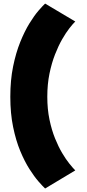

<svg xmlns="http://www.w3.org/2000/svg" viewBox="-20 -806 496 1098"><path d="M238 272 410.5 168.5Q397 155 377 130.2Q357 105.5 335.5 69.2Q314 33 294.8 -14.5Q275.5 -62 263 -121.8Q250.5 -181.5 250.5 -252.5Q250.5 -324.5 263 -385.2Q275.5 -446 294.8 -495Q314 -544 335.5 -581.5Q357 -619 377 -644.5Q397 -670 410.5 -683L238 -785.5Q224.5 -773 200.2 -745Q176 -717 148.2 -672Q120.5 -627 95.8 -565.8Q71 -504.5 55 -426.2Q39 -348 39 -252.5Q39 -157.5 55 -79.8Q71 -2 95.8 57.5Q120.5 117 148.2 160.5Q176 204 200.2 231.8Q224.5 259.5 238 272Z"/></svg>

Font: Anybody SemiExpanded Black
Style: Regular
Weight: 900
Width: 6
Version: Version 1.113;gftools[0.9.25]